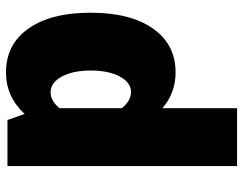

<svg xmlns="http://www.w3.org/2000/svg" viewBox="-105 -495 809 639"><g transform="rotate(-90 299.5 -175.5)"><path d="M66.4 -555.2H219.7L239.7 -498Q296.9 -560.1 377.9 -560.1Q471.2 -560.1 523.9 -485.4Q576.7 -410.6 576.7 -278.3Q576.7 -146 523.9 -70.8Q471.2 4.4 377.9 4.4Q310.1 4.4 258.8 -39.6V209H66.4ZM312 -411.6Q283.2 -411.6 258.8 -381.8V-174.8Q283.7 -144 312.5 -144Q344.2 -144 364.3 -181.4Q384.3 -218.8 384.3 -277.8Q384.3 -337.4 364 -374.5Q343.8 -411.6 312 -411.6Z"/></g></svg>

Font: Estedad-FD Black
Style: Regular
Weight: 900
Designer: Amin Abedi
Version: Version 7.3